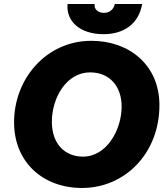

<svg xmlns="http://www.w3.org/2000/svg" viewBox="-20 -919 831 955"><path d="M388 16C601 16 773 -156 773 -396C773 -593 626 -716 434 -716C211 -716 50 -528 50 -311C50 -110 196 16 388 16ZM393 -140C300 -140 238 -206 238 -313C238 -435 312 -559 428 -559C525 -559 585 -490 585 -389C585 -275 512 -140 393 -140ZM495 -749C596 -749 670 -800 687 -899H551C546 -872 524 -855 497 -855C468 -855 446 -874 451 -899H316C308 -812 379 -749 495 -749Z"/></svg>

Font: Fixel Display 20240404 ExBold
Style: Italic
Weight: 800
Italic angle: -10°
Designer: AlfaBravo + MacPaw
Foundry: Kyrylo Tkachov, Marchela Mozhyna, Serhii Makarenko, Maria Weinstein, Zakhar Kryvoshyya
Version: Version 1.211;Glyphs 3.2 (3225)